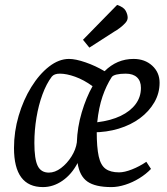

<svg xmlns="http://www.w3.org/2000/svg" viewBox="-20 -753 681 782"><path d="M155 9Q37 9 37 -150Q37 -217 56 -281.5Q75 -346 107.5 -398.5Q140 -451 180 -482Q220 -513 261 -513Q288 -513 328.5 -499Q369 -485 406 -463Q456 -513 524 -513Q570 -513 600 -485.5Q630 -458 630 -416Q630 -373 608.5 -336Q587 -299 550 -271.5Q513 -244 463.5 -229Q414 -214 358 -214L374 -241V-216Q374 -153 382 -116.5Q390 -80 410 -65.5Q430 -51 465 -51Q487 -51 517.5 -63Q548 -75 576 -94L595 -65Q575 -44 547.5 -27Q520 -10 490 -0.5Q460 9 434 9Q368 9 336 -13.5Q304 -36 296 -89Q272 -43 234.5 -17Q197 9 155 9ZM179 -50Q204 -50 228.5 -68.5Q253 -87 271 -115.5Q289 -144 293 -173Q295 -235 313 -295.5Q331 -356 357 -402Q321 -428 286 -440.5Q251 -453 224 -453Q212 -453 204 -450Q196 -447 191 -441Q169 -412 153 -368.5Q137 -325 128.5 -274Q120 -223 120 -171Q120 -105 133.5 -77.5Q147 -50 179 -50ZM376 -255Q432 -262 471.5 -281Q511 -300 532.5 -329Q554 -358 554 -395Q554 -423 538 -438Q522 -453 492 -453Q470 -453 455 -449.5Q440 -446 435 -439Q424 -422 414.5 -402Q405 -382 397.5 -360Q390 -338 384.5 -311.5Q379 -285 376 -255ZM344 -559 318 -591 457 -733Q484 -724 492 -709Q500 -694 500 -681Q500 -670 490.5 -659.5Q481 -649 468.5 -639.5Q456 -630 445 -624Z"/></svg>

Font: Faustina
Style: Italic
Weight: 400
Italic angle: -8°
Designer: Alfonso Garcia
Foundry: http://www.omnibus-type.com
Version: Version 1.200